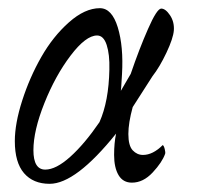

<svg xmlns="http://www.w3.org/2000/svg" viewBox="-20 -447 488 474"><path d="M226.6 -426.8Q256.3 -426.8 270.8 -379.4Q285.2 -332 281.2 -263.7Q280.8 -258.8 280.3 -249.5Q279.8 -240.2 279.3 -232.9Q278.8 -225.6 278.3 -222.7L302.7 -264.6Q323.7 -326.2 345.5 -375.7Q367.2 -425.3 377.9 -425.8Q388.7 -425.8 399.7 -409.4Q410.6 -393.1 409.2 -372.1Q407.7 -352.5 390.9 -316.9Q374 -281.2 356.4 -258.8L307.6 -182.6Q296.9 -143.6 296.9 -116.2Q296.9 -87.4 307.6 -75.9Q318.4 -64.5 333 -64.5Q357.4 -64.5 381.8 -88.9Q384.8 -86.9 386.7 -78.9Q388.7 -70.8 387.7 -67.4Q380.4 -46.4 356.9 -21.2Q333.5 3.9 305.7 3.9Q283.7 3.9 272.7 -14.6Q261.7 -33.2 261.7 -64.5Q261.7 -94.2 266.6 -117.2Q167 6.8 102.5 6.8Q62 6.8 39.3 -19.5Q16.6 -45.9 16.6 -98.6Q16.6 -142.1 34.9 -199Q53.2 -255.9 82 -306.4Q110.8 -356.9 150.1 -391.8Q189.5 -426.8 226.6 -426.8ZM62.5 -76.2Q62.5 -28.3 91.8 -28.3Q118.2 -28.3 153.3 -59.8Q188.5 -91.3 225.6 -145.5Q248.5 -196.8 250 -275.4Q251 -312.5 243.4 -335.9Q235.8 -359.4 219.7 -359.4Q191.9 -359.4 154.3 -309.8Q116.7 -260.3 89.6 -192.4Q62.5 -124.5 62.5 -76.2Z"/></svg>

Font: Crimson
Style: Italic
Weight: 400
Italic angle: -11°
Version: Version 0.8